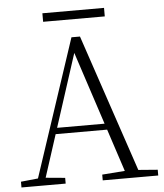

<svg xmlns="http://www.w3.org/2000/svg" viewBox="-58 -914 823 965"><g transform="rotate(-5 353.5 -431.5)"><path d="M192 -820H503V-863H192ZM11 0H234V-29L126 -39H109L11 -29ZM85 0H124L340 -668L344 -682H324L548 0H616L370 -730H327ZM192 -252H495L493 -283H194ZM421 0H701V-29L574 -39H554L421 -29Z"/></g></svg>

Font: Source Han Serif TW VF
Style: Regular
Weight: 250
Designer: Ryoko NISHIZUKA 西塚涼子 (kana & ideographs); Frank Grießhammer (Latin, Greek & Cyrillic); Wenlong ZHANG 张文龙 (bopomofo); San
Foundry: Adobe
Version: Version 2.002;hotconv 1.1.0;makeotfexe 2.6.0